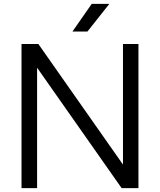

<svg xmlns="http://www.w3.org/2000/svg" viewBox="-20 -966 822 986"><path d="M90.5 0V-740H177L631.5 -92.5H611.5V-740H691V0H604.5L150 -647.5H170.5V0ZM352 -804 451 -946H541.5L429 -804Z"/></svg>

Font: Encode Sans SemiExpanded
Style: Regular
Weight: 400
Width: 6
Designer: Multiple Designers
Foundry: Impallari Type
Version: Version 3.002